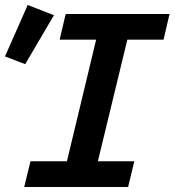

<svg xmlns="http://www.w3.org/2000/svg" viewBox="-88 -749 699 769"><path d="M9 0 34 -103H180L297 -590H151L175 -693H591L567 -590H422L304 -103H450L425 0ZM13 -492 -68 -523 23 -729 128 -688Z"/></svg>

Font: Ubuntu Sans Mono SemiBold
Style: Italic
Weight: 600
Italic angle: -13.5°
Monospace: yes
Designer: Dalton Maag Ltd
Foundry: Dalton Maag Ltd
Version: Version 1.006